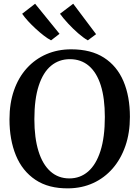

<svg xmlns="http://www.w3.org/2000/svg" viewBox="-20 -1022 764 1053"><path d="M356 11Q246.5 12.5 174.5 -35.8Q102.5 -84 67.2 -169.8Q32 -255.5 32 -367.5Q32 -456 56.8 -526.8Q81.5 -597.5 127 -647.8Q172.5 -698 234.5 -724.8Q296.5 -751.5 370.5 -751.5Q479 -751.5 550.2 -705.8Q621.5 -660 657 -576.8Q692.5 -493.5 692.5 -381Q692.5 -293.5 667.8 -221.8Q643 -150 598 -98.2Q553 -46.5 491.5 -18.2Q430 10 356 11ZM360.5 -43.5Q419.5 -43.5 463.2 -81.2Q507 -119 531 -194.2Q555 -269.5 555 -380.5Q555 -483 532.8 -553.5Q510.5 -624 467.5 -660.8Q424.5 -697.5 363 -697.5Q304 -697.5 260.2 -661.5Q216.5 -625.5 192.5 -552.2Q168.5 -479 168.5 -368Q168.5 -266 191 -193.2Q213.5 -120.5 256.5 -82Q299.5 -43.5 360.5 -43.5ZM259.5 -801Q241.5 -810.5 219.8 -827.2Q198 -844 175.8 -864.5Q153.5 -885 134 -906.2Q114.5 -927.5 101.5 -946.5L172.5 -1001.5L306.5 -836.5L260.5 -801ZM461 -801Q437.5 -814.5 409 -839.2Q380.5 -864 353.8 -892.8Q327 -921.5 309 -946.5L381.5 -1001.5L507 -834.5L462 -801Z"/></svg>

Font: Merriweather 24pt SemiBold
Style: Regular
Weight: 600
Designer: Eben Sorkin
Foundry: Eben Sorkin
Version: Version 2.100